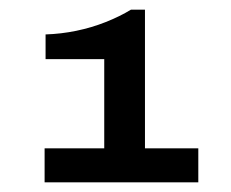

<svg xmlns="http://www.w3.org/2000/svg" viewBox="-20 -816 476 396"><path d="M72 -440V-510H195V-694H74V-745Q106 -746 137.5 -752.5Q169 -759 198 -770.5Q227 -782 250 -796H279V-510H389V-440Z"/></svg>

Font: Archivo SemiBold Expanded SemiBold
Style: Regular
Weight: 600
Width: 7
Version: Version 2.001